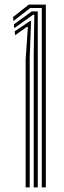

<svg xmlns="http://www.w3.org/2000/svg" viewBox="-20 -820 280 840"><path d="M162.8 0V-785H112.2L39 -728L37 -745.2L106 -800H180.5V0ZM92.2 0V-558.5L102 -702.2H97.2L46.2 -666L44.2 -682.8L111.5 -728.2H116L110 -568.5V0ZM127.5 0V-578.5L130.2 -755.2H124.2L42.5 -696.8L40.8 -713.5L118.5 -770H145.2V-588.5V0Z"/></svg>

Font: Big Shoulders Inline Text Thin Medium
Style: Regular
Weight: 500
Version: Version 2.002